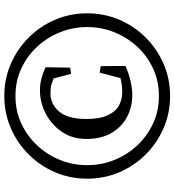

<svg xmlns="http://www.w3.org/2000/svg" viewBox="21 -809 812 894"><g transform="rotate(-90 427.0 -362.0)"><path d="M427 -748Q507 -748 577 -717.5Q647 -687 700 -633.5Q753 -580 782.5 -510.5Q812 -441 812 -362Q812 -283 782.5 -213.5Q753 -144 700 -90.5Q647 -37 577 -6.5Q507 24 427 24Q347 24 277 -6.5Q207 -37 154 -90.5Q101 -144 71.5 -213.5Q42 -283 42 -362Q42 -441 71.5 -510.5Q101 -580 154 -633.5Q207 -687 277 -717.5Q347 -748 427 -748ZM427 -696Q358 -696 299.5 -669Q241 -642 197 -595Q153 -548 129 -488Q105 -428 105 -362Q105 -296 129 -236Q153 -176 197 -129Q241 -82 299.5 -55Q358 -28 427 -28Q496 -28 554.5 -55Q613 -82 656.5 -129Q700 -176 724 -236Q748 -296 748 -362Q748 -428 724 -488Q700 -548 656.5 -595Q613 -642 554.5 -669Q496 -696 427 -696ZM536 -304 566 -299 567 -184Q537 -170 500 -161Q463 -152 431 -152Q377 -152 330.5 -176Q284 -200 255.5 -248Q227 -296 227 -366Q227 -431 260 -479.5Q293 -528 345 -555Q397 -582 453 -582Q482 -582 508.5 -575Q535 -568 561 -556L559 -441L530 -437L509 -518Q492 -525 478.5 -529Q465 -533 440 -533Q389 -533 354.5 -492.5Q320 -452 320 -366Q320 -304 337 -267Q354 -230 382 -214.5Q410 -199 444 -199Q467 -199 480.5 -201Q494 -203 510 -207Z"/></g></svg>

Font: Brawler
Style: Regular
Weight: 400
Designer: Oleg Frolov, Haley Fiege
Foundry: Oleg Frolov, Haley Fiege
Version: Version 1.101; ttfautohint (v1.8.3)